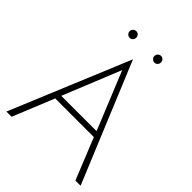

<svg xmlns="http://www.w3.org/2000/svg" viewBox="-238 -973 1096 1096"><g transform="rotate(45 310.5 -424.5)"><path d="M192 -803Q184 -811 184 -822Q184 -833 192 -841Q200 -849 211 -849Q222 -849 229.5 -841Q237 -833 237 -822Q237 -811 229.5 -803Q222 -795 211 -795Q200 -795 192 -803ZM392 -803Q384 -811 384 -822Q384 -833 392 -841Q400 -849 411 -849Q422 -849 429.5 -841Q437 -833 437 -822Q437 -811 429.5 -803Q422 -795 411 -795Q400 -795 392 -803ZM155 -250 53 0H11L311 -722L610 0H568L467 -250ZM169 -285H454L311 -635Z"/></g></svg>

Font: Renner
Style: Thin
Weight: 200
Version: Version 003.000 ; ttfautohint (v0.97) -l 8 -r 50 -G 200 -x 1